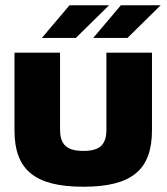

<svg xmlns="http://www.w3.org/2000/svg" viewBox="-20 -700 633 729"><path d="M35 -205C35 -56 111 9 297 9C481 9 557 -56 557 -205V-500H384V-209C384 -152 361 -127 297 -127C232 -127 208 -152 208 -209V-500H35ZM139 -556H268L394 -680H244ZM334 -556H464L590 -680H439Z"/></svg>

Font: LT Wave Black
Style: Regular
Weight: 900
Designer: Daniel Lyons
Version: Version 2.5 (Glyphs App)